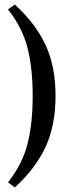

<svg xmlns="http://www.w3.org/2000/svg" viewBox="-20 -653 311 840"><path d="M223 -234Q223 -104 179 -9.5Q135 85 45 167L15 145Q78 65 100.5 -24Q123 -113 123 -234Q123 -354 100.5 -443Q78 -532 15 -612L45 -633Q135 -551 179 -457Q223 -363 223 -234Z"/></svg>

Font: Gupter Medium
Style: Regular
Weight: 500
Designer: Octavio Pardo
Version: Version 1.000